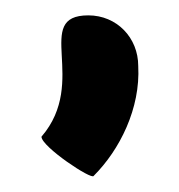

<svg xmlns="http://www.w3.org/2000/svg" viewBox="-20 -149 233 250"><path d="M34 29C34 42 100 86 102 80C136 46 163 -8 160 -63C160 -100 132 -129 95 -129C22 -129 96 -43 34 29Z"/></svg>

Font: Ampere
Style: SCExt
Weight: 400
Version: Version 1